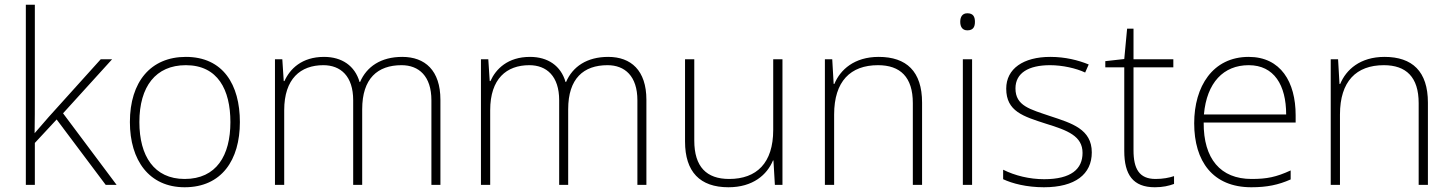

<svg xmlns="http://www.w3.org/2000/svg" viewBox="-20 -780 6127 810"><path d="M127 -381V-760H89V0H127V-177L219 -276L426 0H472L246 -302L453 -530H405L185 -286C164 -262 147 -242 126 -218C127 -274 127 -325 127 -381Z M992 -265C992 -423 921 -540 764 -540C616 -540 528 -435 528 -265C528 -104 609 10 759 10C915 10 992 -105 992 -265ZM568 -265C568 -415 637 -505 764 -505C899 -505 952 -401 952 -265C952 -124 893 -25 759 -25C630 -25 568 -122 568 -265Z M1677 -540C1587 -540 1527 -499 1499 -434H1497C1477 -503 1422 -540 1347 -540C1253 -540 1203 -489 1180 -438H1177L1171 -530H1140V0H1179V-315C1179 -448 1248 -505 1344 -505C1417 -505 1470 -459 1470 -357V0H1508V-319C1508 -449 1573 -505 1674 -505C1747 -505 1800 -459 1800 -357V0H1838V-359C1838 -483 1773 -540 1677 -540Z M2546 -540C2456 -540 2396 -499 2368 -434H2366C2346 -503 2291 -540 2216 -540C2122 -540 2072 -489 2049 -438H2046L2040 -530H2009V0H2048V-315C2048 -448 2117 -505 2213 -505C2286 -505 2339 -459 2339 -357V0H2377V-319C2377 -449 2442 -505 2543 -505C2616 -505 2669 -459 2669 -357V0H2707V-359C2707 -483 2642 -540 2546 -540Z M3281 -530H3242V-232C3242 -92 3172 -25 3056 -25C2961 -25 2909 -76 2909 -187V-530H2870V-183C2870 -55 2933 10 3053 10C3157 10 3216 -43 3241 -103H3243L3249 0H3281Z M3687 -540C3584 -540 3525 -486 3500 -426H3497L3491 -530H3460V0H3499V-297C3499 -437 3568 -505 3684 -505C3778 -505 3831 -455 3831 -345V0H3870V-347C3870 -479 3804 -540 3687 -540Z M4061 -724C4040 -724 4031 -709 4031 -688C4031 -667 4040 -652 4061 -652C4086 -652 4093 -667 4093 -688C4093 -709 4086 -724 4061 -724ZM4081 -530H4042V0H4081Z M4586 -137C4586 -235 4502 -260 4411 -290C4326 -319 4264 -333 4264 -407C4264 -472 4319 -505 4410 -505C4462 -505 4520 -492 4558 -474L4573 -508C4529 -526 4474 -540 4411 -540C4297 -540 4225 -490 4225 -406C4225 -310 4297 -289 4393 -258C4484 -230 4547 -206 4547 -135C4547 -67 4499 -24 4385 -24C4323 -24 4262 -39 4212 -64V-24C4250 -6 4311 10 4384 10C4516 10 4586 -45 4586 -137Z M4855 -25C4786 -25 4762 -68 4762 -146V-496H4930V-530H4762V-659H4735L4723 -531L4643 -522V-496H4723V-143C4723 -43 4760 10 4852 10C4886 10 4911 4 4933 -4V-37C4912 -30 4886 -25 4855 -25Z M5248 -540C5096 -540 5018 -415 5018 -260C5018 -100 5096 10 5259 10C5325 10 5373 0 5425 -23V-61C5364 -33 5325 -25 5260 -25C5129 -25 5057 -110 5058 -263H5446V-294C5446 -434 5383 -540 5248 -540ZM5248 -505C5355 -505 5406 -421 5406 -297H5059C5071 -432 5142 -505 5248 -505Z M5821 -540C5718 -540 5659 -486 5634 -426H5631L5625 -530H5594V0H5633V-297C5633 -437 5702 -505 5818 -505C5912 -505 5965 -455 5965 -345V0H6004V-347C6004 -479 5938 -540 5821 -540Z"/></svg>

Font: Noto Sans Ethiopic ExtraLight
Style: Regular
Weight: 200
Designer: Monotype Design Team
Foundry: Monotype Imaging Inc.
Version: Version 2.102